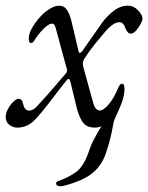

<svg xmlns="http://www.w3.org/2000/svg" viewBox="-37 -434 520 674"><path d="M176 220Q171 220 165.5 218Q160 216 160 210Q160 206 162.5 204Q165 202 169 201Q201 190 228.5 171Q256 152 274 100Q282 76 289.5 61.5Q297 47 307 29Q314 17 323 3.5Q332 -10 343.5 -26Q355 -42 368 -60L364 -66L400 -124Q400 -99 391 -75Q382 -51 372.5 -31.5Q363 -12 361 0Q351 58 334 106Q317 154 279 180Q262 192 239.5 201Q217 210 199 215Q181 220 176 220ZM24 14Q9 14 -4 4.5Q-17 -5 -17 -24Q-17 -36 -9.5 -50.5Q-2 -65 9 -76Q20 -87 28 -87Q36 -87 39.5 -81.5Q43 -76 44 -69Q47 -57 52 -51.5Q57 -46 63 -46Q70 -45 77 -48.5Q84 -52 90 -58Q110 -79 125.5 -96.5Q141 -114 157 -133Q173 -152 194 -176Q198 -180 198.5 -185Q199 -190 197 -194L159 -334Q156 -345 153 -348Q150 -351 144 -351Q137 -351 122 -338.5Q107 -326 88 -299Q86 -296 82 -289.5Q78 -283 71 -283Q67 -283 65.5 -288Q64 -293 64 -300Q64 -315 74.5 -334Q85 -353 101 -371.5Q117 -390 136 -402Q155 -414 171 -414Q187 -414 196.5 -401.5Q206 -389 213 -363L238 -257Q241 -241 252 -255L322 -355Q337 -376 361 -395Q385 -414 412 -414Q432 -414 447 -398.5Q462 -383 463 -371Q464 -364 457 -350.5Q450 -337 440.5 -326.5Q431 -316 422 -316Q416 -316 411.5 -321Q407 -326 404 -333Q399 -347 394 -351.5Q389 -356 382 -356Q370 -356 356 -345.5Q342 -335 325 -314Q311 -298 294.5 -277.5Q278 -257 259 -228Q255 -222 254 -214Q253 -206 257 -193L291 -70Q295 -57 301 -51.5Q307 -46 312 -46Q326 -46 344.5 -67.5Q363 -89 378 -126Q384 -140 391 -140Q395 -140 397.5 -136.5Q400 -133 400 -118Q400 -104 392 -82Q384 -60 370 -38Q356 -16 337 -1Q318 14 296 14Q268 14 255 -3Q242 -20 233 -53Q228 -74 222 -98.5Q216 -123 211 -144Q208 -156 204.5 -157Q201 -158 195 -150Q171 -120 147 -88Q123 -56 98 -27Q77 -2 59.5 6Q42 14 24 14Z"/></svg>

Font: EB Garamond
Style: Italic
Weight: 400
Italic angle: -17.2°
Designer: Georg Duffner and Octavio Pardo
Foundry: Georg Duffner
Version: Version 1.001